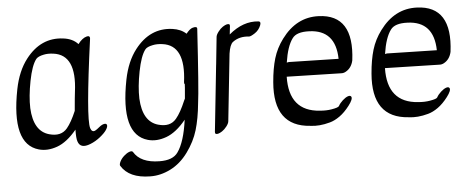

<svg xmlns="http://www.w3.org/2000/svg" viewBox="-51 -668 2497 1024"><g transform="rotate(-5 1197.5 -155.5)"><path d="M412 32Q357 54 344 12Q338 -5 339 -51Q287 12 234 31Q181 50 135 37Q-8 -3 49 -293Q68 -389 116 -451Q198 -557 317 -541Q367 -535 395 -504Q418 -535 443 -541Q451 -543 455.5 -539.5Q460 -536 459 -528Q401 -105 418 -52Q426 -28 444 -37Q452 -41 467 -53.5Q482 -66 494.5 -68Q507 -70 509 -60.5Q511 -51 500.5 -35Q490 -19 465 1Q440 21 412 32ZM344 -151Q351 -231 354 -253Q380 -449 257 -465Q227 -469 205 -464Q175 -458 164 -445Q139 -413 123 -331Q107 -249 109 -186Q115 -62 197 -39Q260 -21 294 -62Q319 -92 344 -151Z M974 -509Q994 -534 1009 -538Q1034 -545 1033 -530Q1013 -205 1003 -135Q995 -52 977 8Q959 68 918.5 123.5Q878 179 824 206Q770 233 715 232Q602 231 560 162Q556 155 563.5 139.5Q571 124 586 110.5Q601 97 615 92Q629 87 634 94Q670 155 771 156Q843 157 870 118Q908 65 924 -53Q872 11 818.5 30.5Q765 50 719 37Q576 -3 633 -293Q652 -389 700 -451Q782 -557 901 -541Q946 -535 974 -509ZM935 -165Q942 -242 941 -242Q937 -245 938 -253Q964 -449 841 -465Q811 -469 789 -464Q758 -458 748 -445Q723 -413 707 -331Q691 -249 693 -186Q699 -62 781 -39Q844 -21 878 -62Q904 -93 930 -155Q932 -160 935 -165Z M1192 -540Q1210 -544 1208 -529L1203 -485Q1280 -550 1362 -541Q1376 -539 1369 -520Q1359 -494 1336 -479Q1313 -464 1304 -465Q1253 -471 1217 -444Q1200 -431 1193 -383L1155 -25Q1154 -13 1142 2.5Q1130 18 1117 26.5Q1104 35 1095 37Q1077 41 1079 25L1116 -325Q1116 -327 1117 -333L1132 -478Q1133 -489 1145 -505Q1157 -521 1170 -529.5Q1183 -538 1192 -540Z M1486 -234Q1482 -49 1647 -38Q1682 -35 1710 -40Q1746 -46 1750 -54Q1758 -69 1773.5 -83Q1789 -97 1802 -101.5Q1815 -106 1820 -98Q1827 -85 1801 -51Q1775 -17 1747.5 2.5Q1720 22 1694 29Q1636 45 1589 38Q1392 25 1412 -211Q1418 -284 1434 -337.5Q1450 -391 1485 -438Q1565 -546 1684 -541Q1873 -534 1842 -290Q1833 -250 1802 -233Q1790 -226 1776 -227ZM1493 -309Q1500 -311 1504 -311L1770 -305Q1767 -460 1627 -465Q1559 -468 1536 -436Q1506 -396 1493 -309Z M2012 -234Q2008 -49 2173 -38Q2208 -35 2236 -40Q2272 -46 2276 -54Q2284 -69 2299.5 -83Q2315 -97 2328 -101.5Q2341 -106 2346 -98Q2353 -85 2327 -51Q2301 -17 2273.5 2.5Q2246 22 2220 29Q2162 45 2115 38Q1918 25 1938 -211Q1944 -284 1960 -337.5Q1976 -391 2011 -438Q2091 -546 2210 -541Q2399 -534 2368 -290Q2359 -250 2328 -233Q2316 -226 2302 -227ZM2019 -309Q2026 -311 2030 -311L2296 -305Q2293 -460 2153 -465Q2085 -468 2062 -436Q2032 -396 2019 -309Z"/></g></svg>

Font: Kavivanar
Style: Regular
Weight: 400
Designer: Tharique Azeez
Foundry: Tharique Azeez
Version: Version 1.88